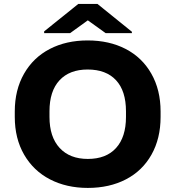

<svg xmlns="http://www.w3.org/2000/svg" viewBox="-20 -921 869 951"><path d="M775.4 -368.7V-341.8Q775.4 -234.9 730.2 -154.8Q685.1 -74.7 603.5 -32.5Q522 9.8 415 9.8Q309.6 9.8 227.8 -32.5Q146 -74.7 99.6 -154.8Q53.2 -234.9 53.2 -341.8V-368.7Q53.2 -475.6 99.1 -555.9Q145 -636.2 226.6 -678.5Q308.1 -720.7 414.1 -720.7Q521 -720.7 602.5 -678.5Q684.1 -636.2 729.7 -555.9Q775.4 -475.6 775.4 -368.7ZM604 -341.8V-369.6Q604 -470.7 554.7 -523.7Q505.4 -576.7 414.1 -576.7Q324.2 -576.7 274.7 -523.2Q225.1 -469.7 225.1 -369.6V-341.8Q225.1 -242.7 275.4 -188.2Q325.7 -133.8 415 -133.8Q505.9 -133.8 554.9 -188Q604 -242.2 604 -341.8ZM198.7 -765.6 367.7 -901.4H462.9L633.3 -763.7V-756.8H503.4L415 -820.3L327.1 -756.8H198.7Z"/></svg>

Font: Bert Sans Black
Style: Regular
Weight: 900
Designer: Christian Robertson, Adam Twardoch, & Cristiano Sobral
Foundry: Google
Version: Version 12.135;January 10, 2020;FontCreator 12.0.0.2547 64-b